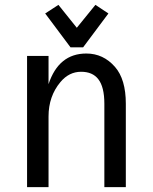

<svg xmlns="http://www.w3.org/2000/svg" viewBox="-20 -766 626 786"><path d="M423.8 -710.9 320.3 -572.3H268.6L165 -710.9L219.2 -746.1L294.4 -652.3L370.6 -746.1ZM90.8 0V-537.1H178.7V-421.4Q220.2 -546.9 333.5 -546.9Q402.8 -546.9 450.7 -492.2Q495.1 -441.4 495.1 -341.3V0H407.2V-341.3Q407.2 -410.2 382.3 -441.9Q358.9 -472.2 312 -472.2Q262.7 -472.2 227.5 -430.2Q178.7 -372.1 178.7 -289.1V0Z"/></svg>

Font: Consola Mono
Style: Book
Weight: 400
Monospace: yes
Designer: Wojciech Kalinowski "wmk69" (wmk69@o2.pl)
Foundry: Wojciech Kalinowski "wmk69" (wmk69@o2.pl)
Version: Version 2.1.0